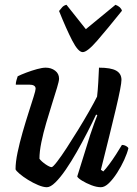

<svg xmlns="http://www.w3.org/2000/svg" viewBox="-20 -783 574 803"><path d="M176 0Q161 0 139.5 -9Q118 -18 97 -31Q76 -44 61.5 -56.5Q47 -69 45 -75Q45 -105 53.5 -145.5Q62 -186 74.5 -229.5Q87 -273 99.5 -312Q112 -351 120.5 -378Q129 -405 129 -412Q129 -429 102 -429H46Q46 -438 49 -448Q52 -458 54 -464Q68 -471 90.5 -479.5Q113 -488 135 -494Q157 -500 171 -500Q194 -500 210.5 -487.5Q227 -475 227 -454Q227 -444 218.5 -416Q210 -388 198 -350Q186 -312 173.5 -269.5Q161 -227 153 -188Q145 -149 145 -119Q154 -107 171 -95.5Q188 -84 196 -84Q201 -84 218.5 -106.5Q236 -129 259 -164.5Q282 -200 307 -240.5Q332 -281 353 -318Q374 -355 386 -379Q389 -404 391 -439Q393 -474 394 -500Q444 -500 466 -487.5Q488 -475 488 -449Q488 -426 464.5 -327Q441 -228 402 -73L412 -66Q422 -76 436.5 -95.5Q451 -115 465.5 -137.5Q480 -160 490 -177Q499 -177 507 -172.5Q515 -168 517 -163Q512 -142 499.5 -114.5Q487 -87 470 -60.5Q453 -34 435.5 -17Q418 0 402 0Q384 0 362 -8.5Q340 -17 323 -27.5Q306 -38 303 -45L357 -218Q366 -245 374.5 -268.5Q383 -292 387 -301L382 -304Q366 -270 345 -229Q324 -188 301 -147.5Q278 -107 255 -73.5Q232 -40 211.5 -20Q191 0 176 0ZM326 -565Q307 -565 282 -613.5Q257 -662 227 -737Q233 -744 239.5 -752Q246 -760 258 -763L339 -661L463 -763Q486 -754 490 -738Q429 -662 387 -613.5Q345 -565 326 -565Z"/></svg>

Font: Texturina 72pt 72pt SemiBold
Style: Italic
Weight: 600
Italic angle: -11°
Designer: Guillermo Torres Carreño
Foundry: Omnibus-Type
Version: Version 1.002; ttfautohint (v1.8.3)